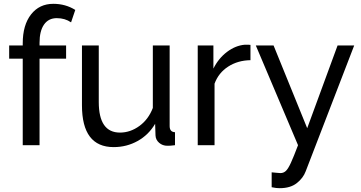

<svg xmlns="http://www.w3.org/2000/svg" viewBox="-20 -760 1892 1005"><path d="M99 0V-453H28V-522H99V-533Q99 -629 142.5 -684.5Q186 -740 259 -740Q323 -740 374 -708L352 -643Q320 -665 277 -665Q234 -665 210.5 -631.5Q187 -598 187 -536V-522H326V-453H187V0Z M409 -209V-522H497V-226Q497 -66 608 -66Q662 -66 709.5 -100.5Q757 -135 780 -195V-522H868V-100Q868 -69 896 -68V0Q881 2 872.5 2.5Q864 3 856 3Q831 3 813 -12.5Q795 -28 794 -51L792 -112Q758 -54 700.5 -22Q643 10 575 10Q409 10 409 -209Z M1291 -445Q1225 -444 1174.5 -411.5Q1124 -379 1103 -322V0H1015V-522H1097V-401Q1124 -455 1168.5 -488.5Q1213 -522 1262 -526Q1272 -526 1279 -526Q1286 -526 1291 -525Z M1402 142Q1415 143 1428 144.5Q1441 146 1448 146Q1464 146 1476 135Q1488 124 1502.5 92.5Q1517 61 1540 0L1319 -522H1412L1588 -89L1747 -522H1834L1580 137Q1567 172 1533.5 198.5Q1500 225 1444 225Q1435 225 1425.5 224Q1416 223 1402 220Z"/></svg>

Font: Raleway Medium
Style: Regular
Weight: 500
Designer: Matt McInerney, Pablo Impallari, Rodrigo Fuenzalida
Foundry: Matt McInerney, Pablo Impallari, Rodrigo Fuenzalida
Version: Version 4.026